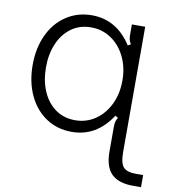

<svg xmlns="http://www.w3.org/2000/svg" viewBox="-85 -634 835 923"><g transform="rotate(10 332.5 -172.5)"><path d="M625 214Q555 214 520.5 180Q486 146 486 71V-48Q486 -64 488.5 -74Q491 -84 498 -95L484 -103Q411 10 290 10Q219 10 164.5 -26.5Q110 -63 80 -127.5Q50 -192 50 -275Q50 -357 80 -421.5Q110 -486 165 -522.5Q220 -559 290 -559Q411 -559 484 -446L498 -454Q491 -465 488.5 -475Q486 -485 486 -501V-549H551V61Q551 117 568.5 136Q586 155 629 155H665V214ZM488 -275Q488 -339 463 -390.5Q438 -442 394.5 -471.5Q351 -501 296 -501Q241 -501 200 -471.5Q159 -442 137 -390.5Q115 -339 115 -275Q115 -210 137 -158.5Q159 -107 200 -77.5Q241 -48 296 -48Q351 -48 394.5 -77.5Q438 -107 463 -158.5Q488 -210 488 -275Z"/></g></svg>

Font: Open Sauce Sans Light
Style: Regular
Weight: 300
Designer: Alfredo Marco Pradil
Foundry: Creative Sauce Fz LLC
Version: Version 1.477